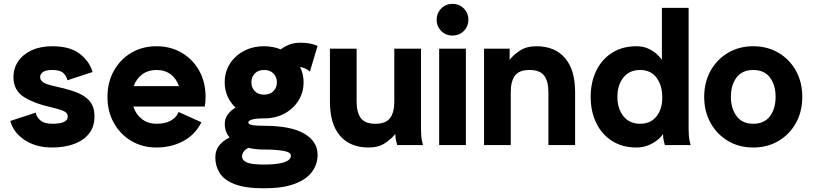

<svg xmlns="http://www.w3.org/2000/svg" viewBox="-20 -764 4279 1011"><path d="M255.4 -520.5Q349.1 -520.5 400.4 -480.5Q451.7 -440.4 467.3 -384.8L335 -341.3Q330.6 -362.8 313.7 -379.2Q296.9 -395.5 255.4 -395.5Q220.7 -395.5 206.1 -384.8Q191.4 -374 191.4 -357.9Q191.4 -341.8 206.3 -331.3Q221.2 -320.8 255.4 -313Q321.3 -298.8 371.3 -282Q421.4 -265.1 449.5 -234.9Q477.5 -204.6 477.5 -150.4Q477.5 -96.2 448.2 -59.8Q418.9 -23.4 368.7 -5.4Q318.4 12.7 255.4 12.7Q168.9 12.7 109.6 -26.9Q50.3 -66.4 34.2 -127L168 -170.9Q172.4 -147.5 193.1 -129.9Q213.9 -112.3 255.4 -112.3Q336.9 -112.3 336.9 -150.4Q336.9 -170.4 313.2 -180.2Q289.6 -189.9 255.4 -197.8Q159.7 -218.8 105.2 -253.7Q50.8 -288.6 50.8 -357.9Q50.8 -404.3 75.9 -441.2Q101.1 -478 147 -499.3Q192.9 -520.5 255.4 -520.5Z M920.4 -174.3 1040.5 -120.1Q1008.3 -55.2 945.3 -21.2Q882.3 12.7 804.2 12.7Q730 12.7 671.6 -21.7Q613.3 -56.2 579.6 -116.5Q545.9 -176.8 545.9 -253.9Q545.9 -331.1 579.6 -391.4Q613.3 -451.7 671.6 -486.1Q730 -520.5 804.2 -520.5Q878.4 -520.5 937 -486.1Q995.6 -451.7 1029.1 -391.4Q1062.5 -331.1 1062.5 -253.9Q1062.5 -240.7 1061.3 -228Q1060.1 -215.3 1058.1 -203.1H682.1Q694.8 -162.6 726.8 -137.5Q758.8 -112.3 804.2 -112.3Q850.1 -112.3 879.9 -129.2Q909.7 -146 920.4 -174.3ZM804.2 -395.5Q760.7 -395.5 729.2 -372.6Q697.8 -349.6 684.1 -310.5H922.4Q909.2 -349.6 878.7 -372.6Q848.1 -395.5 804.2 -395.5Z M1163.1 -330.6Q1163.1 -384.3 1189.9 -427.2Q1216.8 -470.2 1263.9 -495.4Q1311 -520.5 1370.6 -520.5Q1417.5 -520.5 1458.5 -503.9Q1477.5 -519 1503.2 -529.1Q1528.8 -539.1 1563 -539.1Q1613.8 -539.1 1652.3 -522.5L1611.8 -387.2Q1591.8 -405.8 1560.1 -411.6Q1578.6 -373.5 1578.6 -330.6Q1578.6 -277.3 1551.5 -234.1Q1524.4 -190.9 1477.5 -165.8Q1430.7 -140.6 1370.6 -140.6Q1326.7 -140.6 1307.1 -134.5Q1287.6 -128.4 1287.6 -119.1Q1287.6 -109.9 1306.9 -105.7Q1326.2 -101.6 1370.6 -101.6Q1511.2 -101.6 1581.8 -60.5Q1652.3 -19.5 1652.3 50.8Q1652.3 100.6 1623 140.6Q1593.8 180.7 1531.5 204.1Q1469.2 227.5 1370.6 227.5Q1272 227.5 1216.1 205.8Q1160.2 184.1 1137 147.2Q1113.8 110.4 1113.8 65.4Q1113.8 27.3 1134.3 1.7Q1154.8 -23.9 1189 -40Q1163.6 -70.3 1163.6 -111.3Q1163.6 -140.1 1179.4 -161.4Q1195.3 -182.6 1220.2 -197.3Q1193.4 -222.7 1178.2 -256.8Q1163.1 -291 1163.1 -330.6ZM1303.7 -330.6Q1303.7 -302.2 1321.8 -283.9Q1339.8 -265.6 1370.6 -265.6Q1401.4 -265.6 1419.7 -283.9Q1438 -302.2 1438 -330.6Q1438 -358.9 1419.7 -377.2Q1401.4 -395.5 1370.6 -395.5Q1339.8 -395.5 1321.8 -377.2Q1303.7 -358.9 1303.7 -330.6ZM1511.7 55.7Q1511.7 37.1 1471.9 30.3Q1432.1 23.4 1370.6 23.4Q1325.7 23.4 1288.1 14.6Q1269 23.9 1261.7 36.4Q1254.4 48.8 1254.4 60.1Q1254.4 79.1 1278.6 90.8Q1302.7 102.5 1370.6 102.5Q1439 102.5 1475.3 90.8Q1511.7 79.1 1511.7 55.7Z M1857.9 -507.8V-228.5Q1857.9 -172.4 1879.9 -142.3Q1901.9 -112.3 1957 -112.3Q2011.7 -112.3 2033.9 -142.3Q2056.2 -172.4 2056.2 -228.5V-507.8H2196.8V-82Q2196.8 -44.9 2202.1 -22.5Q2207.5 0 2207.5 0H2071.8Q2071.8 0 2066.7 -18.3Q2061.5 -36.6 2061.5 -58.6Q2041.5 -32.7 2006.8 -10Q1972.2 12.7 1920.9 12.7Q1823.2 12.7 1770.3 -49.3Q1717.3 -111.3 1717.3 -228.5V-507.8Z M2292.5 0V-507.8H2433.1V0ZM2279.3 -660.2Q2279.3 -695.3 2303.5 -719.5Q2327.6 -743.7 2362.8 -743.7Q2397.9 -743.7 2422.1 -719.5Q2446.3 -695.3 2446.3 -660.2Q2446.3 -625 2422.1 -600.8Q2397.9 -576.7 2362.8 -576.7Q2327.6 -576.7 2303.5 -600.8Q2279.3 -625 2279.3 -660.2Z M2867.7 0V-279.3Q2867.7 -335.4 2845.5 -365.5Q2823.2 -395.5 2768.6 -395.5Q2713.4 -395.5 2691.4 -365.5Q2669.4 -335.4 2669.4 -279.3V0H2528.8V-507.8H2663.6V-449.2Q2683.6 -475.1 2718.3 -497.8Q2752.9 -520.5 2804.2 -520.5Q2901.9 -520.5 2955.1 -458.5Q3008.3 -396.5 3008.3 -279.3V0Z M3606 -82Q3606 -44.9 3611.3 -22.5Q3616.7 0 3616.7 0H3481Q3481 0 3476.1 -18.3Q3471.2 -36.6 3471.2 -58.6Q3462.9 -44.4 3442.9 -27.8Q3422.9 -11.2 3394.3 0.7Q3365.7 12.7 3331.5 12.7Q3257.3 12.7 3203.1 -21.7Q3148.9 -56.2 3119.6 -116.5Q3090.3 -176.8 3090.3 -253.9Q3090.3 -331.1 3119.6 -391.4Q3148.9 -451.7 3203.1 -486.1Q3257.3 -520.5 3331.5 -520.5Q3365.7 -520.5 3392.3 -508.5Q3418.9 -496.6 3437.3 -480Q3455.6 -463.4 3465.3 -449.2V-722.7H3606ZM3467.3 -251Q3467.3 -313.5 3437.3 -354.5Q3407.2 -395.5 3350.6 -395.5Q3294.4 -395.5 3262.7 -356Q3231 -316.4 3231 -253.9Q3231 -191.9 3262.7 -152.1Q3294.4 -112.3 3350.6 -112.3Q3405.8 -112.3 3436.5 -150.6Q3467.3 -189 3467.3 -251Z M3688 -253.9Q3688 -331.1 3721.7 -391.4Q3755.4 -451.7 3813.7 -486.1Q3872.1 -520.5 3946.3 -520.5Q4020.5 -520.5 4079.1 -486.1Q4137.7 -451.7 4171.1 -391.4Q4204.6 -331.1 4204.6 -253.9Q4204.6 -176.8 4171.1 -116.5Q4137.7 -56.2 4079.1 -21.7Q4020.5 12.7 3946.3 12.7Q3872.1 12.7 3813.7 -21.7Q3755.4 -56.2 3721.7 -116.5Q3688 -176.8 3688 -253.9ZM3828.6 -253.9Q3828.6 -193.4 3858.4 -152.8Q3888.2 -112.3 3946.3 -112.3Q4004.4 -112.3 4034.2 -151.9Q4064 -191.4 4064 -253.9Q4064 -316.4 4034.2 -356Q4004.4 -395.5 3946.3 -395.5Q3888.2 -395.5 3858.4 -356Q3828.6 -316.4 3828.6 -253.9Z"/></svg>

Font: Giphurs
Style: Bold
Weight: 700
Version: Version 0.920; ttfautohint (v1.8.4.7-5d5b)